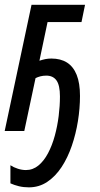

<svg xmlns="http://www.w3.org/2000/svg" viewBox="-21 -558 428 818"><path d="M102.1 240.2Q79.6 240.2 59.6 235.4Q39.6 230.5 23.4 223.1V146Q37.6 155.3 55.2 160.9Q72.8 166.5 89.4 166.5Q119.1 166.5 142.8 147Q166.5 127.4 183.8 94.5Q201.2 61.5 212.4 20.5Q223.6 -20.5 229 -64Q234.4 -107.4 234.4 -147Q234.4 -194.8 219.7 -215.3Q205.1 -235.8 176.3 -235.8Q162.6 -235.8 151.4 -232.9Q140.1 -230 130.4 -225.1L82.5 0H-1L113.3 -537.6H341.3L326.2 -463.9H181.6L147 -299.3Q160.2 -303.7 172.4 -306.2Q184.6 -308.6 197.8 -308.6Q237.3 -308.6 264.4 -291.5Q291.5 -274.4 305.7 -239Q319.8 -203.6 319.8 -149.4Q319.8 -96.7 311 -42Q302.2 12.7 284.9 63.2Q267.6 113.8 241.5 153.6Q215.3 193.4 180.4 216.8Q145.5 240.2 102.1 240.2Z"/></svg>

Font: Open Sans Condensed Medium
Style: Italic
Weight: 500
Width: 3
Italic angle: -12°
Designer: Monotype Design Team
Foundry: Monotype Imaging Inc.
Version: Version 3.000